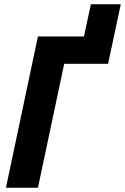

<svg xmlns="http://www.w3.org/2000/svg" viewBox="-20 -886 590 906"><path d="M8 0H159L283 -585H490L550 -866H409L376 -714H159Z"/></svg>

Font: Noto Sans Display SemiCondensed Extra
Style: Italic
Weight: 800
Width: 4
Italic angle: -12°
Designer: Monotype Design Team
Foundry: Monotype Imaging Inc.
Version: Version 1.900